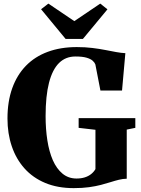

<svg xmlns="http://www.w3.org/2000/svg" viewBox="-20 -1008 762 1040"><path d="M379.5 11Q292 11 225 -17Q158 -45 112.5 -96Q67 -147 43.8 -215.8Q20.5 -284.5 20.5 -366Q20.5 -458 46.2 -530Q72 -602 120.5 -651.8Q169 -701.5 238.5 -727.2Q308 -753 396 -753Q442 -753 480.2 -748.2Q518.5 -743.5 550.5 -737.2Q582.5 -731 609.5 -726Q636.5 -721 659 -720L641 -517.5H524L496.5 -659Q493 -669 482 -679Q471 -689 448.8 -695.5Q426.5 -702 388.5 -702Q335.5 -702 299.8 -666.8Q264 -631.5 245.5 -560Q227 -488.5 227 -379Q227 -309 236.5 -247.8Q246 -186.5 266.2 -140.2Q286.5 -94 318.5 -67.5Q350.5 -41 394.5 -41Q419.5 -41 439.2 -47.2Q459 -53.5 473.5 -65Q488 -76.5 497 -92V-305L406 -315.5V-368H713V-315.5L666.5 -306V-40Q645 -39.5 623.8 -34.2Q602.5 -29 579 -21.5Q555.5 -14 526.8 -6.5Q498 1 462 6Q426 11 379.5 11ZM335.5 -797 202.5 -958 242 -988.5 382.5 -893.5 523 -988.5 562 -957.5 429 -797Z"/></svg>

Font: Merriweather 72pt Black
Style: Regular
Weight: 900
Version: Version 2.100